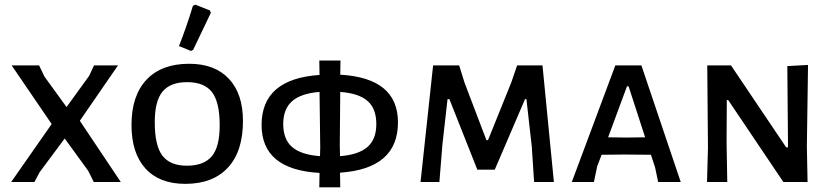

<svg xmlns="http://www.w3.org/2000/svg" viewBox="-20 -782 3575 825"><path d="M487 -501 323 -263 499 0H383L359 -48L258 -187L151 -43L128 0H28L202 -249L30 -501H148L171 -453L266 -322L363 -456L384 -501Z M809 -757 819 -762 882 -737 886 -727 810 -568 801 -563 749 -584Q781 -665 809 -757ZM793 -508Q903 -508 963.5 -443.5Q1024 -379 1024 -262Q1024 -132 959.5 -62Q895 8 776 8Q665 8 605 -58Q545 -124 545 -245Q545 -371 609.5 -439.5Q674 -508 793 -508ZM784 -429Q712 -429 678.5 -388.5Q645 -348 645 -257Q645 -156 678 -113Q711 -70 783 -70Q856 -70 890 -110.5Q924 -151 924 -243Q924 -343 891 -386Q858 -429 784 -429Z M1690 -256Q1690 -57 1441 -40L1442 23H1352L1353 -39Q1104 -53 1104 -245Q1104 -443 1353 -460L1352 -522H1443L1442 -461Q1690 -447 1690 -256ZM1441 -111Q1520 -117 1558.5 -150Q1597 -183 1597 -249Q1597 -315 1559.5 -348Q1522 -381 1442 -387L1440 -158ZM1197 -249Q1197 -183 1235.5 -150Q1274 -117 1355 -111L1356 -149L1353 -387Q1274 -381 1235.5 -347.5Q1197 -314 1197 -249Z M2311 -501 2360 0H2275L2265 -152L2242 -356H2236L2106 -53H2031L1911 -356H1903L1881 -161L1868 0H1787L1841 -501H1953L1976 -427L2070 -180H2077L2177 -428L2202 -501Z M2736 -501 2905 0H2808L2795 -62L2777 -117L2665 -118L2565 -117L2546 -67L2532 0H2437L2624 -501ZM2672 -191 2752 -192 2681 -411H2674L2593 -192Z M3452 -503 3447 -153 3450 0H3346L3109 -352H3103L3102 -170L3105 0H3018L3022 -147L3019 -501H3121L3358 -149H3366L3363 -498Z"/></svg>

Font: Alegreya Sans SC Medium
Style: Regular
Weight: 500
Designer: Juan Pablo del Peral
Foundry: Huerta Tipografica
Version: Version 2.001;PS 002.001;hotconv 1.0.88;makeotf.lib2.5.64775